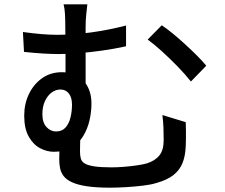

<svg xmlns="http://www.w3.org/2000/svg" viewBox="-20 -820 1040 888"><path d="M384 -800Q382 -782 379 -754.5Q376 -727 376 -692Q376 -673 376 -633.5Q376 -594 376 -547Q376 -500 376 -456.5Q376 -413 376 -387L283 -430Q283 -453 283 -489Q283 -525 283 -564.5Q283 -604 282.5 -638Q282 -672 282 -692Q282 -729 280.5 -755.5Q279 -782 274 -800ZM728 -703Q751 -688 779 -665Q807 -642 836.5 -615Q866 -588 891.5 -562.5Q917 -537 934 -516L863 -443Q837 -476 801 -513Q765 -550 728 -583.5Q691 -617 663 -637ZM86 -672Q129 -666 169 -662.5Q209 -659 246 -659Q319 -659 400.5 -670Q482 -681 563 -702V-606Q509 -594 452 -586Q395 -578 343.5 -574Q292 -570 252 -570Q220 -570 179 -572.5Q138 -575 91 -580ZM353 -216Q352 -206 351.5 -188.5Q351 -171 350.5 -152.5Q350 -134 350 -118Q350 -100 354 -86Q358 -72 372.5 -63.5Q387 -55 416.5 -50.5Q446 -46 496 -46Q523 -46 553.5 -48.5Q584 -51 612 -55Q640 -59 658 -64Q697 -76 717 -101Q737 -126 737 -171Q737 -200 736 -228.5Q735 -257 731 -288L839 -255Q840 -233 840 -215Q840 -197 840 -180.5Q840 -164 839 -143Q837 -97 823.5 -64.5Q810 -32 781 -9.5Q752 13 701 27Q679 34 642 38.5Q605 43 564 45.5Q523 48 489 48Q425 48 382 41.5Q339 35 313 23Q287 11 274.5 -5.5Q262 -22 258 -41.5Q254 -61 254 -83Q254 -110 255 -136.5Q256 -163 257 -185ZM403 -341Q403 -303 394 -263.5Q385 -224 365 -191Q345 -158 312 -138Q279 -118 229 -118Q197 -118 165.5 -134.5Q134 -151 113 -188Q92 -225 92 -285Q92 -340 114 -385.5Q136 -431 175 -458.5Q214 -486 266 -486Q333 -486 368 -445Q403 -404 403 -341ZM239 -212Q267 -212 283 -230Q299 -248 306 -276.5Q313 -305 313 -336Q313 -369 298.5 -387.5Q284 -406 260 -406Q237 -406 218 -391.5Q199 -377 187.5 -351.5Q176 -326 176 -292Q176 -253 195 -232.5Q214 -212 239 -212Z"/></svg>

Font: Noto Sans JP Thin Medium
Style: Regular
Weight: 500
Version: Version 2.004-H2;hotconv 1.0.118;makeotfexe 2.5.65603